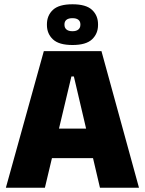

<svg xmlns="http://www.w3.org/2000/svg" viewBox="-20 -878 678 898"><path d="M7.5 0 185 -639H454.5L630 0H447.5L325.5 -520.5H314L190 0ZM175 -138.5V-276.5H461.5V-138.5ZM199.5 -761V-764.5Q199.5 -805.5 227.5 -831.8Q255.5 -858 319 -858Q382.5 -858 410.5 -831.8Q438.5 -805.5 438.5 -764.5V-761Q438.5 -720.5 410.5 -694Q382.5 -667.5 319 -667.5Q255.5 -667.5 227.5 -694Q199.5 -720.5 199.5 -761ZM281.5 -762Q281.5 -748 291 -740Q300.5 -732 319 -732Q337 -732 346.5 -740Q356 -748 356 -762V-764Q356 -778 346.5 -785.5Q337 -793 319 -793Q300.5 -793 291 -785.5Q281.5 -778 281.5 -764Z"/></svg>

Font: Anek Tamil ExtraBold
Style: Regular
Weight: 800
Designer: Aadarsh Rajan (Tamil), Yesha Goshar (Latin)
Foundry: Ek Type
Version: Version 1.003